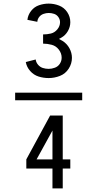

<svg xmlns="http://www.w3.org/2000/svg" viewBox="-20 -900 540 1065"><path d="M271 145V35H126V-16L258 -259H328V-16H370V35H328V145ZM183 -16H271V-176ZM250 -467Q221 -467 194 -475.5Q167 -484 147.5 -506Q128 -528 123 -556L178 -570Q180 -554 191 -541Q202 -528 217.5 -523Q233 -518 250 -518Q267 -518 284.5 -524.5Q302 -531 312 -546.5Q322 -562 322 -580Q322 -604 306.5 -624.5Q291 -645 267 -651.5Q243 -658 219 -658V-709Q241 -709 262 -714Q283 -719 298 -737Q313 -755 313 -777Q313 -792 304 -805Q295 -818 280.5 -823Q266 -828 250 -828Q236 -828 221.5 -823Q207 -818 197.5 -806Q188 -794 187 -779L132 -790Q135 -817 152.5 -839.5Q170 -862 196.5 -871Q223 -880 250 -880Q280 -880 308 -869Q336 -858 353 -832.5Q370 -807 370 -777Q370 -751 356.5 -727.5Q343 -704 320 -691Q314 -687 307 -684Q317 -679 327 -673Q351 -658 365 -632.5Q379 -607 379 -579Q379 -547 361 -519Q343 -491 312.5 -479Q282 -467 250 -467ZM64 -344V-386H436V-344Z"/></svg>

Font: Iosevka SS01 Light
Style: Regular
Weight: 300
Monospace: yes
Designer: Belleve Invis
Foundry: Belleve Invis
Version: 2.3.3; ttfautohint (v1.8.3)